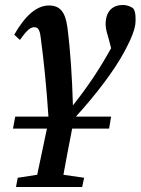

<svg xmlns="http://www.w3.org/2000/svg" viewBox="-20 -515 563 769"><path d="M32 0H168L129 185L51 197L44 234H309L317 197L234 185C243 134 254 78 269 0H417L425 -48H284C366 -138 437 -232 477 -306C519 -384 523 -412 523 -436C523 -460 521 -470 514 -481C505 -488 491 -495 472 -495C432 -495 403 -471 403 -417C403 -399 410 -377 416 -357L425 -322C379 -239 333 -170 273 -94H272C269 -202 262 -313 250 -405C242 -465 222 -493 176 -493C127 -493 81 -453 37 -376L60 -355C87 -394 102 -406 117 -406C130 -406 139 -400 143 -365C156 -268 166 -168 174 -48H41Z"/></svg>

Font: Source Serif Pro Semibold
Style: Italic
Weight: 600
Italic angle: -12°
Designer: Frank Grießhammer
Foundry: Adobe Systems Incorporated
Version: Version 3.001;hotconv 1.0.111;makeotfexe 2.5.65597